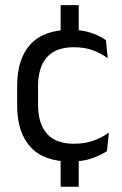

<svg xmlns="http://www.w3.org/2000/svg" viewBox="-20 -615 474 744"><path d="M285 -468H215V-595H285ZM285 108.5H215V-30.5H285ZM254 11Q149 11 97.8 -45.8Q46.5 -102.5 46.5 -206.5V-282.5Q46.5 -387 98 -443.2Q149.5 -499.5 254 -499.5Q285 -499.5 310.5 -493.8Q336 -488 356.2 -478.8Q376.5 -469.5 390.5 -459.5L397.5 -389Q374 -407 341.8 -419.5Q309.5 -432 266 -432Q196 -432 161.8 -393.2Q127.5 -354.5 127.5 -280.5V-208.5Q127.5 -136 161.8 -97Q196 -58 266 -58Q311 -58 343.8 -70.5Q376.5 -83 402 -101L394.5 -29.5Q372.5 -14.5 337 -1.8Q301.5 11 254 11Z"/></svg>

Font: Anek Gujarati
Style: Regular
Weight: 400
Designer: Mrunmayee Ghaisas (Gujarati), Yesha Goshar (Latin)
Foundry: Ek Type
Version: Version 1.003